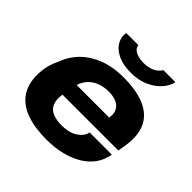

<svg xmlns="http://www.w3.org/2000/svg" viewBox="-186 -892 1072 1072"><g transform="rotate(45 350.0 -356.0)"><path d="M326 12Q235 12 169.5 -11Q104 -34 69 -82.5Q34 -131 34 -205Q34 -243 42 -277Q50 -311 65 -340Q88 -404 133 -448Q178 -492 241.5 -515.5Q305 -539 384 -539Q475 -539 538 -516.5Q601 -494 633.5 -448.5Q666 -403 666 -333Q666 -317 663.5 -293.5Q661 -270 653 -229H213Q211 -222 210.5 -214.5Q210 -207 210 -200Q210 -167 223.5 -145.5Q237 -124 264.5 -114Q292 -104 332 -104Q358 -104 381 -109.5Q404 -115 422 -126Q440 -137 452.5 -152Q465 -167 469 -187H644Q636 -139 610 -102.5Q584 -66 542 -40.5Q500 -15 445.5 -1.5Q391 12 326 12ZM230 -323H487Q488 -329 488.5 -334.5Q489 -340 489 -344Q489 -370 476 -388Q463 -406 439.5 -415Q416 -424 385 -424Q343 -424 312 -411.5Q281 -399 260.5 -376.5Q240 -354 230 -323ZM396 -585Q336 -585 296.5 -603Q257 -621 238 -648.5Q219 -676 219 -705Q219 -711 219.5 -715.5Q220 -720 221 -724H317Q317 -709 329.5 -697.5Q342 -686 362 -680Q382 -674 405 -674Q437 -674 459.5 -682Q482 -690 495.5 -702Q509 -714 513 -724H609Q603 -692 576 -660Q549 -628 503 -606.5Q457 -585 396 -585Z"/></g></svg>

Font: Archivo SemiExpanded ExtraBold
Style: Italic
Weight: 800
Width: 6
Italic angle: -10°
Designer: Hector Gatti
Foundry: Omnibus-Type
Version: Version 2.001